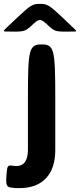

<svg xmlns="http://www.w3.org/2000/svg" viewBox="-71 -757 413 990"><path d="M14 99C5 99 -3 98 -11 97C-32 95 -34 98 -38 149C-41 200 -38 208 -8 211C3 213 15 213 29 213C151 213 214 140 214 17V-256C214 -503 208 -528 144 -528C79 -528 73 -503 73 -256V17C73 63 57 99 14 99ZM249 -669C183 -731 172 -737 135 -737C98 -737 87 -731 22 -670C-44 -608 -51 -602 -51 -598C-51 -594 -46 -594 4 -594C54 -594 62 -597 97 -630C132 -662 138 -662 173 -630C207 -597 215 -594 266 -594C317 -594 322 -594 322 -597C322 -600 315 -606 249 -669Z"/></svg>

Font: Asimov Print
Style: A
Weight: 500
Designer: Google
Version: Version 2.000980: 2014